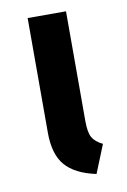

<svg xmlns="http://www.w3.org/2000/svg" viewBox="-68 -572 416 631"><g transform="rotate(-10 139.5 -257.0)"><path d="M197 -529V-162Q197 -125 206.5 -108Q216 -91 241 -79L203 15Q133 0 101 -37Q69 -74 69 -146V-529Z"/></g></svg>

Font: FiraGO Medium
Style: Regular
Weight: 500
Designer: bBox Type
Foundry: bBox Type GmbH
Version: Version 1.001;PS 001.001;hotconv 1.0.88;makeotf.lib2.5.64775